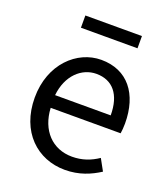

<svg xmlns="http://www.w3.org/2000/svg" viewBox="-137 -833 828 944"><g transform="rotate(20 277.0 -361.0)"><path d="M147 -671H443V-735H147ZM311 13C385 13 443 -12 491 -43L458 -103C418 -76 375 -60 322 -60C219 -60 148 -134 142 -250H508C510 -263 512 -282 512 -302C512 -457 434 -557 296 -557C170 -557 51 -447 51 -271C51 -92 167 13 311 13ZM141 -316C152 -422 220 -484 297 -484C382 -484 432 -425 432 -316Z"/></g></svg>

Font: Noto Sans JP
Style: Regular
Weight: 400
Designer: Ryoko NISHIZUKA  (kana, bopomofo & ideographs); Paul D. Hunt (Latin, Greek & Cyrillic); Sandoll Communications , Soo-you
Foundry: Adobe
Version: Version 2.002;hotconv 1.0.116;makeotfexe 2.5.65601